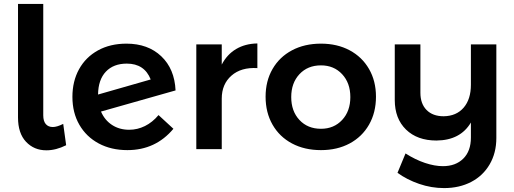

<svg xmlns="http://www.w3.org/2000/svg" viewBox="-20 -762 2628 981"><path d="M250 -113Q271 -113 303 -129L318 -20Q266 6 217 6Q154 6 113 -37.5Q72 -81 72 -162V-742H201V-173Q201 -143 214 -128Q227 -113 250 -113Z M790 -174 866 -104Q775 5 631 5Q548 5 484.5 -29Q421 -63 385.5 -124.5Q350 -186 350 -267Q350 -347 384 -408.5Q418 -470 480.5 -504.5Q543 -539 626 -539Q736 -539 804 -474.5Q872 -410 877 -300L496 -192Q515 -148 552.5 -123.5Q590 -99 640 -99Q682 -99 720.5 -118Q759 -137 790 -174ZM481 -279 750 -356Q718 -437 628 -437Q560 -437 521 -396Q482 -355 481 -279Z M1295 -540V-414Q1212 -419 1162.5 -375.5Q1113 -332 1113 -258V0H983V-535H1113V-432Q1140 -484 1186.5 -511.5Q1233 -539 1295 -540Z M1901 -268Q1901 -187 1865.5 -125Q1830 -63 1766.5 -29Q1703 5 1620 5Q1536 5 1472 -29Q1408 -63 1372.5 -125Q1337 -187 1337 -268Q1337 -348 1372.5 -409.5Q1408 -471 1472 -505Q1536 -539 1620 -539Q1703 -539 1766.5 -505Q1830 -471 1865.5 -409.5Q1901 -348 1901 -268ZM1468 -266Q1468 -194 1510 -149Q1552 -104 1620 -104Q1686 -104 1728 -149Q1770 -194 1770 -266Q1770 -338 1728 -383Q1686 -428 1620 -428Q1552 -428 1510 -383Q1468 -338 1468 -266Z M2516 -535V-57Q2516 19 2482 77.5Q2448 136 2387.5 167.5Q2327 199 2249 199Q2184 199 2121.5 177.5Q2059 156 2011 121L2052 22Q2102 54 2151.5 70.5Q2201 87 2243 87Q2308 87 2347 48.5Q2386 10 2386 -59V-136Q2332 -45 2210 -44Q2112 -44 2054.5 -100Q1997 -156 1997 -251V-535H2128V-288Q2128 -232 2159.5 -200Q2191 -168 2247 -168Q2312 -169 2349 -212Q2386 -255 2386 -329V-535Z"/></svg>

Font: TypoPRO Montserrat Alternates
Style: Regular
Weight: 500
Designer: Julieta Ulanovsky
Foundry: Julieta Ulanovsky
Version: Version 6.001